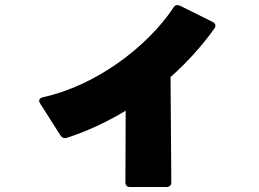

<svg xmlns="http://www.w3.org/2000/svg" viewBox="-20 -691 1040 770"><path d="M247 -138C322 -162 403 -198 484 -247L483 40C483 52 489 59 502 59H648C660 59 667 52 667 40L664 -382C728 -439 788 -504 840 -577C843 -581 844 -585 844 -588C844 -594 840 -599 833 -603L702 -668C691 -673 682 -671 676 -661C571 -503 364 -347 152 -301C143 -299 137 -294 137 -287C137 -283 139 -280 141 -276L223 -147C229 -138 237 -135 247 -138Z"/></svg>

Font: LINE Seed JP App_OTF ExtraBold
Style: Regular
Weight: 800
Designer: LINE & Fontrix & Fontworks
Version: Version 1.013